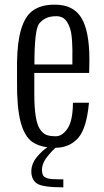

<svg xmlns="http://www.w3.org/2000/svg" viewBox="-20 -618 445 820"><path d="M250.5 147.9V182.1Q160.2 182.1 136.7 165Q113.8 147.9 113.8 114.3Q113.8 80.6 138.2 51.8Q162.6 22.9 182.6 11.2Q143.6 5.9 118.2 -11.7Q84 -36.1 67.9 -97.7Q51.8 -159.2 52.7 -269.5V-351.1Q54.7 -523.4 118.2 -571.3Q154.3 -598.6 214.4 -598.1Q293 -598.1 327.1 -542.5Q361.3 -486.8 361.8 -366.7Q361.8 -330.1 360.8 -306.6H126.5V-217.3Q126.5 -103 149.9 -67.4Q162.1 -48.8 176.8 -42.5Q191.4 -36.1 218.8 -36.1Q246.1 -36.1 268.6 -69.3Q291 -102.5 291.5 -179.2H359.9Q350.1 -69.3 313.5 -28.3Q276.9 12.7 216.8 13.2Q191.4 37.1 175.3 60.1Q159.2 83.5 159.2 108.4Q159.2 133.3 173.8 139.6Q178.7 141.6 181.6 143.1Q184.6 144.5 192.4 145.5Q199.7 146.5 204.1 147Q212.9 147.9 233.4 147.9ZM127 -342.8H289.1Q288.6 -362.3 289.1 -382.3Q289.6 -402.3 288.6 -422.9Q288.1 -443.4 286.1 -461.4Q282.7 -499 266.6 -523.9Q251 -548.8 221.2 -548.8Q191.4 -548.8 173.8 -539.1Q156.2 -529.3 146.5 -516.1Q127 -488.8 127 -342.8Z"/></svg>

Font: Oswald-Light
Style: Light
Weight: 300
Designer: vernon adams
Foundry: vernon adams
Version: Version ; ttfautohint (v0.92.18-e454-dirty) -l 8 -r 50 -G 20